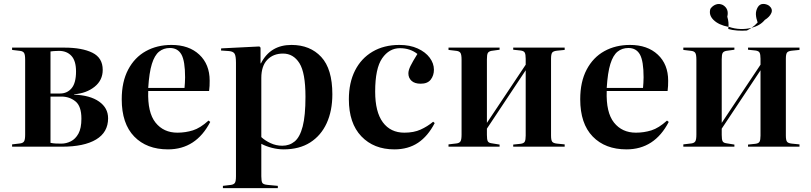

<svg xmlns="http://www.w3.org/2000/svg" viewBox="-20 -764 4223 1000"><path d="M43 0V-12L85 -17Q100 -19 105.5 -28Q111 -37 111 -63V-453Q111 -479 105.5 -488Q100 -497 85 -499L43 -504V-516H315Q407 -516 461 -489.5Q515 -463 515 -400Q515 -346 472.5 -312Q430 -278 366 -273V-271Q449 -268 496 -235Q543 -202 543 -148Q543 -75 480.5 -37.5Q418 0 303 0ZM243 -277H293Q330 -277 353 -304.5Q376 -332 376 -392Q376 -447 352 -473Q328 -499 287 -499Q273 -499 261 -498Q249 -497 243 -496ZM300 -16Q325 -16 349 -28Q373 -40 388.5 -68Q404 -96 404 -146Q404 -211 373 -236Q342 -261 300 -261H243V-20Q258 -17 271.5 -16.5Q285 -16 300 -16Z M855 14Q744 14 679 -53Q614 -120 614 -247Q614 -338 647.5 -401.5Q681 -465 739.5 -497.5Q798 -530 873 -530Q964 -530 1018 -479.5Q1072 -429 1072 -344Q1072 -330 1071.5 -317Q1071 -304 1069 -290H752Q748 -178 790 -125.5Q832 -73 904 -73Q946 -73 984.5 -85Q1023 -97 1066 -136L1075 -129Q1001 14 855 14ZM752 -306H941Q942 -318 943 -332Q944 -346 944 -361Q944 -446 925 -480Q906 -514 865 -514Q832 -514 808.5 -495Q785 -476 771 -431Q757 -386 752 -306Z M1141 216V204L1183 199Q1197 197 1203 189Q1209 181 1209 154V-437Q1209 -472 1202 -484Q1195 -496 1173 -498L1131 -501L1132 -512L1331 -522L1337 -516V-434H1339Q1388 -530 1498 -530Q1595 -530 1653 -467.5Q1711 -405 1711 -273Q1711 -187 1681.5 -122.5Q1652 -58 1595.5 -22Q1539 14 1457 14Q1428 14 1396.5 6Q1365 -2 1341 -15V154Q1341 179 1346 188Q1351 197 1374 199L1427 204V216ZM1450 -5Q1488 -5 1515 -27.5Q1542 -50 1556.5 -105.5Q1571 -161 1571 -260Q1571 -385 1539.5 -435Q1508 -485 1454 -485Q1403 -485 1372 -452.5Q1341 -420 1341 -358V-50Q1360 -32 1389 -18.5Q1418 -5 1450 -5Z M2034 14Q1927 14 1862 -54Q1797 -122 1797 -247Q1797 -333 1829 -396.5Q1861 -460 1920.5 -495Q1980 -530 2060 -530Q2115 -530 2155.5 -511.5Q2196 -493 2218 -463.5Q2240 -434 2240 -401Q2240 -371 2223.5 -349.5Q2207 -328 2171 -328Q2140 -328 2123.5 -343Q2107 -358 2107 -382Q2107 -398 2118 -420.5Q2129 -443 2154 -483Q2116 -513 2063 -513Q2007 -513 1970.5 -460.5Q1934 -408 1934 -287Q1934 -181 1974 -127Q2014 -73 2086 -73Q2135 -73 2170.5 -89Q2206 -105 2236 -130L2244 -123Q2209 -55 2157.5 -20.5Q2106 14 2034 14Z M2316 0V-12L2358 -17Q2373 -19 2378.5 -28Q2384 -37 2384 -63V-453Q2384 -479 2378.5 -488Q2373 -497 2358 -499L2316 -504V-516H2582V-505L2539 -499Q2525 -496 2520.5 -487.5Q2516 -479 2516 -455V-124L2718 -427V-458Q2718 -481 2713 -490Q2708 -499 2691 -501L2653 -505V-516H2921V-504L2881 -500Q2862 -498 2856 -490Q2850 -482 2850 -458V-58Q2850 -34 2856 -26Q2862 -18 2881 -16L2921 -12V0H2653V-11L2691 -15Q2708 -17 2713 -26Q2718 -35 2718 -58V-398L2516 -94V-61Q2516 -37 2520.5 -28.5Q2525 -20 2539 -18L2582 -11V0Z M3243 14Q3132 14 3067 -53Q3002 -120 3002 -247Q3002 -338 3035.5 -401.5Q3069 -465 3127.5 -497.5Q3186 -530 3261 -530Q3352 -530 3406 -479.5Q3460 -429 3460 -344Q3460 -330 3459.5 -317Q3459 -304 3457 -290H3140Q3136 -178 3178 -125.5Q3220 -73 3292 -73Q3334 -73 3372.5 -85Q3411 -97 3454 -136L3463 -129Q3389 14 3243 14ZM3140 -306H3329Q3330 -318 3331 -332Q3332 -346 3332 -361Q3332 -446 3313 -480Q3294 -514 3253 -514Q3220 -514 3196.5 -495Q3173 -476 3159 -431Q3145 -386 3140 -306Z M3539 0V-12L3581 -17Q3596 -19 3601.5 -28Q3607 -37 3607 -63V-453Q3607 -479 3601.5 -488Q3596 -497 3581 -499L3539 -504V-516H3805V-505L3762 -499Q3748 -496 3743.5 -487.5Q3739 -479 3739 -455V-124L3941 -427V-458Q3941 -481 3936 -490Q3931 -499 3914 -501L3876 -505V-516H4144V-504L4104 -500Q4085 -498 4079 -490Q4073 -482 4073 -458V-58Q4073 -34 4079 -26Q4085 -18 4104 -16L4144 -12V0H3876V-11L3914 -15Q3931 -17 3936 -26Q3941 -35 3941 -58V-398L3739 -94V-61Q3739 -37 3743.5 -28.5Q3748 -20 3762 -18L3805 -11V0ZM3777 -624Q3806 -614 3836.5 -613Q3867 -612 3894 -619Q3912 -631 3926 -647Q3918 -669 3917 -688.5Q3916 -708 3927 -727Q3937 -743 3954 -743.5Q3971 -744 3986 -734Q4006 -717 3997.5 -696.5Q3989 -676 3963 -660Q3940 -631 3894 -619Q3882 -611 3870 -605Q3846 -603 3819.5 -605Q3793 -607 3773 -613Q3774 -619 3774 -624Q3723 -634 3696.5 -660Q3670 -686 3680 -718Q3691 -734 3708.5 -740.5Q3726 -747 3745 -738Q3778 -718 3768 -677Q3773 -660 3774 -647Q3775 -634 3774 -624Z"/></svg>

Font: Literata 72pt SemiBold
Style: Regular
Weight: 600
Designer: Latin by Veronika Burian and Jose Scaglione. Greek by Irene Vlachou. Cyrillic by Vera Evstafieva.
Foundry: TypeTogether
Version: Version 3.002